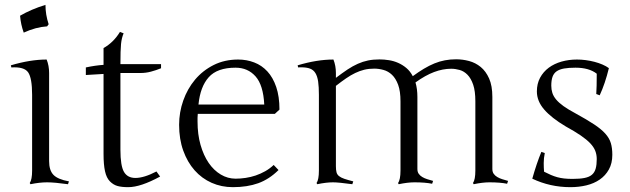

<svg xmlns="http://www.w3.org/2000/svg" viewBox="-20 -754 2607 794"><path d="M112.8 -361.8Q112.8 -431.2 96.4 -454.8Q80.1 -478.5 26.9 -475.1L24.9 -483.9Q105.5 -507.8 172.9 -507.8Q183.1 -482.4 183.1 -452.1V-87.9Q183.1 -49.3 201.2 -30.8Q219.2 -12.2 265.1 -3.9L261.2 7.8Q205.1 0 174.6 0Q144 0 106 7.8L103 2.9Q112.8 -11.2 112.8 -48.8ZM63 -689Q109.4 -715.8 168 -733.9Q168 -693.4 181.2 -653.8L174.8 -645Q128.4 -642.1 78.1 -619.1Q65.9 -652.8 63 -689Z M478 -134.8Q478 -68.4 492.7 -43.2Q507.3 -18.1 540 -18.1Q575.7 -18.1 627 -44.9L642.1 -23.9Q561.5 20 510.3 20Q482.9 20 465.8 15.1Q448.7 10.3 434.6 -3.9Q420.4 -18.1 414.3 -45.7Q408.2 -73.2 408.2 -117.2V-448.2L335 -443.8V-475.1Q373.5 -483.4 408.2 -485.8V-555.2Q449.7 -578.6 476.1 -622.1L491.2 -616.2Q482.9 -596.7 480.5 -572Q478 -547.4 478 -488.8H646V-471.7Q625.5 -463.4 604.5 -457.8Q583.5 -452.1 561 -452.1H478Z M720.7 -237.8Q720.7 -289.6 737.8 -338.1Q754.9 -386.7 786.6 -424.6Q818.4 -462.4 863.5 -485.1Q908.7 -507.8 964.8 -507.8Q1000 -507.8 1031.2 -495.8Q1062.5 -483.9 1085.7 -458.7Q1108.9 -433.6 1122.3 -394.3Q1135.7 -355 1135.7 -300.8L1116.7 -283.2H797.9Q796.9 -274.9 796.9 -267.1Q796.9 -259.3 796.9 -251.5Q796.9 -198.2 809.3 -154.8Q821.8 -111.3 843 -80.3Q864.3 -49.3 893.1 -32.2Q921.9 -15.1 954.1 -15.1Q974.6 -15.1 995.8 -18.3Q1017.1 -21.5 1037.4 -28.3Q1057.6 -35.2 1076.7 -45.9Q1095.7 -56.6 1111.8 -71.8L1131.8 -50.8Q1093.3 -12.7 1047.9 3.7Q1002.4 20 942.9 20Q896 20 855.2 2Q814.5 -16.1 784.7 -49.8Q754.9 -83.5 737.8 -131.1Q720.7 -178.7 720.7 -237.8ZM954.1 -474.1Q878.4 -474.1 843.3 -434.8Q808.1 -395.5 800.8 -321.8H1072.8Q1068.8 -401.9 1036.9 -438Q1004.9 -474.1 954.1 -474.1Z M1945.8 -110.8V-335Q1945.8 -377.4 1936.8 -403.8Q1927.7 -430.2 1913.3 -444.8Q1898.9 -459.5 1881.1 -464.6Q1863.3 -469.7 1845.7 -469.7Q1811.5 -469.7 1775.1 -456.1Q1738.8 -442.4 1698.2 -413.1Q1706.1 -386.7 1706.1 -353V-55.2Q1706.1 -43 1711.7 -35.2Q1717.3 -27.3 1726.3 -22Q1735.4 -16.6 1747.1 -12.9Q1758.8 -9.3 1771 -5.9L1767.1 5.9Q1738.3 0 1693.8 0Q1666 0 1628.9 7.8L1626 2.9Q1636.2 -10.7 1636.2 -48.8V-335Q1636.2 -377 1626.5 -403.3Q1616.7 -429.7 1601.1 -444.6Q1585.4 -459.5 1565.9 -464.8Q1546.4 -470.2 1527.3 -470.2Q1505.4 -470.2 1486.3 -465.6Q1467.3 -460.9 1449 -452.1Q1430.7 -443.4 1411.1 -429.9Q1391.6 -416.5 1369.1 -398.9V-66.9Q1369.1 -51.3 1371.6 -41.7Q1374 -32.2 1381.8 -25.9Q1389.6 -19.5 1403.8 -14.6Q1418 -9.8 1440.9 -3.9L1437 7.8Q1408.7 3.9 1388.9 2Q1369.1 0 1356.9 0Q1329.1 0 1292 7.8L1289.1 2.9Q1298.8 -11.2 1298.8 -48.8V-361.8Q1298.8 -394.5 1295.7 -416.5Q1292.5 -438.5 1284.4 -451.7Q1276.4 -464.8 1262.2 -470.2Q1248 -475.6 1226.1 -475.6Q1223.1 -475.6 1219.7 -475.6Q1216.3 -475.6 1212.9 -475.1L1210.9 -483.9Q1290.5 -507.8 1358.9 -507.8Q1369.1 -481.9 1369.1 -452.1V-432.1Q1395.5 -452.1 1417.2 -466.6Q1439 -481 1459.7 -490.2Q1480.5 -499.5 1502 -503.9Q1523.4 -508.3 1549.8 -508.3Q1568.8 -508.3 1588.6 -505.1Q1608.4 -502 1626.7 -493.9Q1645 -485.8 1660.6 -472.7Q1676.3 -459.5 1687 -439Q1710.9 -456.5 1732.9 -469.7Q1754.9 -482.9 1776.4 -491.7Q1797.9 -500.5 1819.8 -504.6Q1841.8 -508.8 1866.2 -508.8Q1893.1 -508.8 1919.7 -501.7Q1946.3 -494.6 1967.8 -477.1Q1989.3 -459.5 2002.7 -429.4Q2016.1 -399.4 2016.1 -353V-55.2Q2016.1 -43 2021.7 -35.2Q2027.3 -27.3 2036.4 -22Q2045.4 -16.6 2057.1 -12.9Q2068.8 -9.3 2081.1 -5.9L2077.1 5.9Q2048.3 0 2003.9 0Q1976.1 0 1939 7.8L1936 2.9Q1945.8 -11.2 1945.8 -48.8Z M2512.2 -113.8Q2512.2 -78.6 2498 -53.2Q2483.9 -27.8 2460.2 -11.5Q2436.5 4.9 2405 12.5Q2373.5 20 2338.9 20Q2254.9 20 2181.2 -15.1Q2190.4 -47.4 2199.7 -75Q2209 -102.5 2218.8 -126L2232.9 -121.1Q2228.5 -99.6 2228.5 -79.8Q2228.5 -60.1 2230 -43.9Q2245.1 -36.1 2258.3 -30.5Q2271.5 -24.9 2284.7 -21.2Q2297.9 -17.6 2313 -15.9Q2328.1 -14.2 2348.1 -14.2Q2377.9 -14.2 2397.5 -18.1Q2417 -22 2428 -31.5Q2439 -41 2443.4 -56.9Q2447.8 -72.8 2447.8 -96.2Q2447.8 -114.3 2441.7 -130.1Q2435.5 -146 2420.7 -161.6Q2405.8 -177.2 2381.1 -194.1Q2356.4 -210.9 2319.8 -231Q2260.7 -266.1 2230.5 -301Q2200.2 -335.9 2200.2 -376Q2200.2 -407.7 2213.4 -432.4Q2226.6 -457 2249.3 -473.9Q2272 -490.7 2302.2 -499.3Q2332.5 -507.8 2366.2 -507.8Q2383.3 -507.8 2402.1 -505.4Q2420.9 -502.9 2438.5 -498.3Q2456.1 -493.7 2471.4 -487.1Q2486.8 -480.5 2498 -472.2Q2482.4 -408.2 2460 -359.9L2445.8 -365.2Q2446.8 -379.4 2447.3 -400.1Q2447.8 -420.9 2447.8 -449.2Q2416 -474.1 2359.9 -474.1Q2332 -474.1 2312.7 -470.7Q2293.5 -467.3 2281.7 -459Q2270 -450.7 2264.9 -436.3Q2259.8 -421.9 2259.8 -399.9Q2259.8 -383.8 2264.2 -369.9Q2268.6 -356 2279.8 -342.5Q2291 -329.1 2310.3 -315.2Q2329.6 -301.3 2359.9 -285.2Q2407.2 -259.3 2436.8 -239.7Q2466.3 -220.2 2483.2 -201.4Q2500 -182.6 2506.1 -162.1Q2512.2 -141.6 2512.2 -113.8Z"/></svg>

Font: Junge
Style: Regular
Weight: 400
Designer: Alexei Vanyashin
Foundry: Cyreal (www.cyreal.org)
Version: Version 1.002